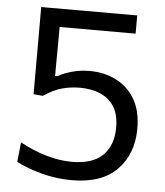

<svg xmlns="http://www.w3.org/2000/svg" viewBox="-51 -731 676 788"><g transform="rotate(5 287.0 -337.5)"><path d="M274 11Q210 11 149.2 -5.2Q88.5 -21.5 44.5 -44.5L53 -125.5Q107.5 -95.5 162.8 -79.8Q218 -64 267 -64Q352.5 -64 394.5 -105.2Q436.5 -146.5 436.5 -220.5Q436.5 -275 414.8 -307.8Q393 -340.5 356.5 -355.2Q320 -370 275 -370Q236 -370 200.5 -360.2Q165 -350.5 125 -323.5L87 -327V-686H482.5V-611H169.5Q169.5 -571.5 169.2 -532.5Q169 -493.5 168.5 -455V-409H177Q205.5 -424.5 238.8 -433.2Q272 -442 308.5 -442Q367.5 -442 416.2 -418Q465 -394 494.2 -345.8Q523.5 -297.5 523.5 -223.5Q523.5 -118.5 460 -53.8Q396.5 11 274 11Z"/></g></svg>

Font: Commissioner
Style: Regular
Weight: 400
Designer: Kostas Bartsokas
Foundry: Kostas Bartsokas
Version: Version 1.000; ttfautohint (v1.8.3)